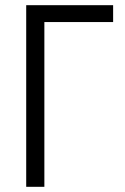

<svg xmlns="http://www.w3.org/2000/svg" viewBox="-20 -720 482 740"><path d="M81 -700H416V-635H151V0H81Z"/></svg>

Font: Strong
Style: Regular
Weight: 400
Designer: Roman Shchyukin (Gaslight Type Foundry)
Foundry: Cyreal (www.cyreal.org)
Version: Version 1.001